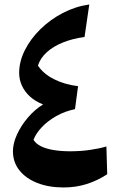

<svg xmlns="http://www.w3.org/2000/svg" viewBox="-20 -822 528 851"><path d="M171 -359.1Q133.8 -336.4 103.3 -300.5Q72.9 -264.7 55.1 -225.3Q37.3 -185.8 37.3 -151.8Q37.3 -103.3 66 -67.1Q94.7 -31 145.3 -11.1Q195.9 8.9 261.7 8.9Q316.6 8.9 364.3 -6.3Q412.1 -21.5 455.2 -49.7L451.6 -172.7Q417.1 -162.9 376.7 -157.2Q336.4 -151.5 291 -151.5Q250.1 -151.5 216.8 -157.1Q183.5 -162.7 161 -174Q138.4 -185.4 128.5 -202.4Q139.6 -231.1 165.6 -258.6Q191.6 -286.1 229.2 -307.4Q266.7 -328.7 312.4 -338.3L326 -440Q265.8 -447.4 219.1 -471.1Q172.4 -494.7 148.1 -531.4Q159.1 -565 187.7 -590.8Q216.3 -616.6 259.1 -633.8Q301.8 -651 354.7 -658L375.7 -802.1Q314 -793.5 258.1 -764.3Q202.1 -735 158.5 -692.1Q114.9 -649.2 89.9 -599.1Q64.9 -549 64.9 -498.7Q64.9 -469.6 77.1 -442.6Q89.4 -415.5 113 -394Q136.6 -372.5 171 -359.1Z"/></svg>

Font: Pinar-VF
Style: Regular
Weight: 300
Designer: Amin Abedi
Version: Version 3.0